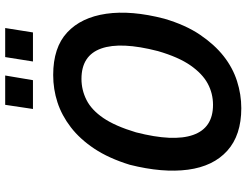

<svg xmlns="http://www.w3.org/2000/svg" viewBox="-125 -815 950 740"><g transform="rotate(-90 350.0 -445.0)"><path d="M303 10Q199 10 139 -44Q79 -98 66 -195.5Q53 -293 85 -420Q110 -501 147 -556.5Q184 -612 229.5 -647Q275 -682 325.5 -698.5Q376 -715 431 -715Q537 -715 595 -661Q653 -607 667 -510.5Q681 -414 648 -287Q624 -205 586 -149Q548 -93 503.5 -58Q459 -23 407.5 -6.5Q356 10 303 10ZM316 -99Q360 -99 398 -119.5Q436 -140 468 -186Q500 -232 523 -311Q560 -454 533 -530Q506 -606 416 -606Q373 -606 334.5 -586.5Q296 -567 265 -521.5Q234 -476 210 -396Q173 -252 200 -175.5Q227 -99 316 -99ZM483 -793 500 -900H612L595 -793ZM300 -793 316 -900H429L411 -793Z"/></g></svg>

Font: Nunito Sans 7pt Condensed
Style: Bold Italic
Weight: 700
Width: 3
Italic angle: -9°
Designer: Vernon Adams
Foundry: Vernon Adams
Version: Version 3.101;gftools[0.9.27]